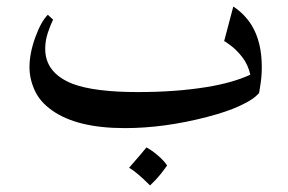

<svg xmlns="http://www.w3.org/2000/svg" viewBox="-20 -366 879 586"><path d="M771 -83Q771 -81 757.5 -69.5Q744 -58 708.5 -41.5Q673 -25 612 -9Q481 25 361 25Q215 25 139 -29Q102 -55 86 -90Q70 -125 70 -161Q70 -203 87.5 -251.5Q105 -300 126 -321L142 -306Q134 -290 126 -266Q118 -242 118 -217Q118 -143 202 -110Q269 -85 401 -85Q516 -85 609 -100Q690 -113 744 -138Q737 -169 719.5 -191.5Q702 -214 683 -228Q664 -242 664 -240L692 -346Q726 -324 748 -289Q779 -238 779 -162Q779 -135 775.5 -112Q772 -89 771 -83ZM490 139Q481 152 469 167Q457 182 438 200Q397 159 374 146Q416 98 427 84Q444 93 462.5 109Q481 125 490 139Z"/></svg>

Font: Katibeh
Style: Regular
Weight: 400
Designer: Arabic design by Kourosh Beigpour, Latin design by Eduardo Tunni, engineering by Lasse Fister
Version: Version 1.0010g